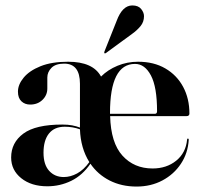

<svg xmlns="http://www.w3.org/2000/svg" viewBox="-20 -676 734 706"><path d="M676.5 -258.5Q676.5 -249 665.5 -249H385Q387.5 -151 430.2 -103.8Q473 -56.5 541 -56.5Q592.5 -56.5 628 -85.2Q663.5 -114 668 -163Q668.5 -166.5 670.5 -166.5Q674 -166.5 674 -162Q671 -112.5 645.2 -73.8Q619.5 -35 577.2 -12.5Q535 10 482 10Q427 10 383.2 -12.2Q339.5 -34.5 312.5 -74Q283.5 -31.5 242.2 -11.2Q201 9 154 9Q95 9 58 -20.8Q21 -50.5 21 -97Q21 -151.5 66 -184.8Q111 -218 209 -218Q230 -218 245.5 -215Q261 -212 274 -207Q274 -208.5 274 -211V-368Q274 -442 216 -442Q184.5 -442 169.2 -426.5Q154 -411 154 -391V-350.5Q154 -326 136.2 -308.8Q118.5 -291.5 91 -291.5Q71.5 -291.5 58.8 -303.5Q46 -315.5 46 -339Q46 -365 67 -390.5Q88 -416 129 -432.5Q170 -449 230.5 -449Q322 -449 351.5 -394.5Q376.5 -419.5 412 -434.2Q447.5 -449 487.5 -449Q546 -449 588.2 -424.2Q630.5 -399.5 653.5 -356.5Q676.5 -313.5 676.5 -258.5ZM384.5 -260.5Q384.5 -259 384.5 -257.5H549.5Q557.5 -257.5 557.5 -267Q557.5 -356 535 -398.5Q512.5 -441 476.5 -441Q384.5 -441 384.5 -260.5ZM140 -114.5Q140 -70.5 160.8 -47.8Q181.5 -25 214.5 -25Q239 -25 263.5 -38.2Q288 -51.5 308.5 -80Q276.5 -131 274 -200.5Q247.5 -210 218 -210Q180 -210 160 -185Q140 -160 140 -114.5ZM409 -599.5Q430 -656 466.5 -656Q488.5 -656 499 -643Q509.5 -630 509.5 -616.5Q509.5 -595.5 496.8 -580Q484 -564.5 466.5 -552L369.5 -481Q366 -478.5 364 -480.5Q362.5 -482 364 -486.5Z"/></svg>

Font: Fraunces 144pt SemiBold
Style: Regular
Weight: 600
Version: Version 1.000;[0bf87f6ff]